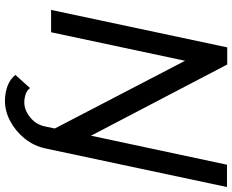

<svg xmlns="http://www.w3.org/2000/svg" viewBox="-101 -649 936 774"><g transform="rotate(90 367.0 -262.0)"><path d="M387 186Q355 186 327.5 176Q300 166 282 144L335 85Q345 98 361 103Q377 108 393 108Q424 108 453.5 84Q483 60 490 23L498 -15L225 -540L110 0H20L171 -710H240L527 -161L644 -709H734L579 20Q569 69 538.5 106.5Q508 144 468 165Q428 186 387 186Z"/></g></svg>

Font: Raleway Medium
Style: Italic
Weight: 500
Italic angle: -12°
Designer: Matt McInerney, Pablo Impallari, Rodrigo Fuenzalida
Foundry: Matt McInerney, Pablo Impallari, Rodrigo Fuenzalida
Version: Version 4.026